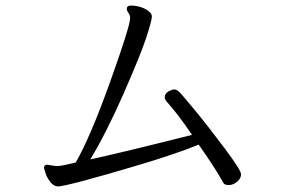

<svg xmlns="http://www.w3.org/2000/svg" viewBox="-20 -681 1040 689"><path d="M149 -90 181 -85Q198 -85 224 -91.5Q250 -98 252 -98Q305 -191 376 -389.5Q447 -588 447 -616Q447 -626 441 -634.5Q435 -643 435 -649Q435 -661 449 -661Q479 -661 502 -648.5Q525 -636 525 -622Q525 -608 505 -546.5Q485 -485 423.5 -345Q362 -205 304 -109Q415 -133 669 -197Q622 -267 582 -312Q571 -323 571 -333.5Q571 -344 586 -354Q591 -356 595.5 -358Q600 -360 606 -360Q612 -360 620 -354Q628 -348 679 -286Q730 -224 787.5 -147Q845 -70 845 -55.5Q845 -41 831 -29Q817 -17 801.5 -17Q786 -17 782 -24Q753 -77 693 -162Q612 -129 481.5 -90Q351 -51 277 -31.5Q203 -12 188 -12Q173 -12 160.5 -28Q148 -44 143 -60.5Q138 -77 138 -78Q138 -90 149 -90Z"/></svg>

Font: LXGW WenKai Lite
Style: Regular
Weight: 400
Designer: LXGW / Fontworks Inc.
Foundry: LXGW / Fontworks Inc.
Version: Version 1.511; March 25, 2025